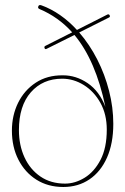

<svg xmlns="http://www.w3.org/2000/svg" viewBox="-20 -736 498 766"><path d="M432 -242Q432 -164 407 -107.5Q382 -51 337 -20.5Q292 10 232.5 10Q171.5 10 125.5 -19Q79.5 -48 53.5 -98.8Q27.5 -149.5 27.5 -215Q27.5 -275.5 52.2 -325.8Q77 -376 122.5 -406Q168 -436 230 -435.5Q283 -436 329.8 -404.2Q376.5 -372.5 400.5 -309.5Q362 -494.5 277 -596.5L166.5 -541.5Q160 -538 158 -543.5Q155 -550 161 -553L268 -607Q212.5 -668.5 137.5 -700Q129 -703.5 133.5 -712Q136 -718 146 -714.5Q184.5 -700.5 220.2 -675.5Q256 -650.5 287 -616.5L408.5 -678Q414.5 -680.5 417.5 -675Q420.5 -668.5 414.5 -666L296 -606.5Q337.5 -558.5 368 -498.8Q398.5 -439 415.2 -373.2Q432 -307.5 432 -242ZM55.5 -217Q55.5 -156.5 77.8 -108.2Q100 -60 141.2 -31.8Q182.5 -3.5 239.5 -3.5Q279.5 -3.5 317.8 -27Q356 -50.5 381 -98.2Q406 -146 406 -219Q406 -280 380.5 -325.8Q355 -371.5 314.2 -396.8Q273.5 -422 228 -422Q150.5 -422 103 -367.8Q55.5 -313.5 55.5 -217Z"/></svg>

Font: Fraunces 144pt Soft Thin
Style: Regular
Weight: 100
Version: Version 1.000;[0bf87f6ff]